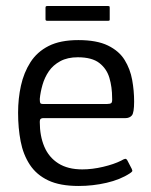

<svg xmlns="http://www.w3.org/2000/svg" viewBox="-20 -611 500 637"><path d="M40 -237Q40 -284 49.5 -327Q59 -370 81 -404.5Q103 -439 141.5 -458.5Q180 -478 240 -478Q301 -478 338 -460Q375 -442 393.5 -412Q412 -382 418.5 -346Q425 -310 425 -274Q425 -237 417.5 -228Q410 -219 395 -219H122Q119 -219 115.5 -217Q112 -215 112 -206Q112 -160 127 -124.5Q142 -89 173.5 -69Q205 -49 253 -49Q286 -49 322 -57.5Q358 -66 382 -78Q390 -83 395 -84Q400 -85 404 -76L417 -51Q420 -45 418.5 -42.5Q417 -40 411 -36Q379 -15 333.5 -4.5Q288 6 241 6Q179 6 140 -12.5Q101 -31 79 -64.5Q57 -98 48.5 -142Q40 -186 40 -237ZM352 -286Q352 -322 343 -352.5Q334 -383 309.5 -402Q285 -421 238 -421Q204 -421 180 -408Q156 -395 142 -374.5Q128 -354 121 -329.5Q114 -305 112 -283Q112 -273 113.5 -269.5Q115 -266 123 -266H335Q345 -266 349 -269Q353 -272 352 -286ZM344 -546Q344 -544 343 -543Q342 -542 338 -542H137Q133 -542 132 -543.5Q131 -545 131 -547V-585Q131 -589 132.5 -590Q134 -591 137 -591H338Q342 -591 343 -590Q344 -589 344 -585Z"/></svg>

Font: Glory
Style: Regular
Weight: 400
Designer: Robert Leuschke
Foundry: Robert Leuschke
Version: Version 1.011